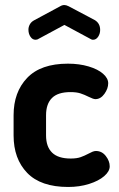

<svg xmlns="http://www.w3.org/2000/svg" viewBox="-20 -734 474 763"><path d="M128 -577Q125 -577 121 -576Q109 -576 101 -588Q93 -600 93 -616Q93 -627 98.5 -637Q104 -647 115 -653L219 -709Q227 -714 236 -714Q243 -714 253 -709L357 -654Q378 -641 378 -615Q378 -600 370 -588Q362 -576 350 -576Q346 -576 344 -577Q342 -578 340 -579L236 -635L132 -579ZM34 -196V-276Q34 -368 88 -424.5Q142 -481 250 -481Q295 -481 332 -470Q369 -459 389.5 -441Q410 -423 410 -403Q410 -382 395 -361Q380 -340 359 -340Q351 -340 333 -349Q315 -358 299.5 -363Q284 -368 260 -368Q210 -368 186.5 -344.5Q163 -321 163 -276V-196Q163 -151 187 -127.5Q211 -104 261 -104Q285 -104 300.5 -109.5Q316 -115 333 -124Q340 -128 347.5 -131Q355 -134 361 -134Q385 -134 400.5 -114Q416 -94 416 -73Q416 -53 394 -34Q372 -15 334 -3Q296 9 251 9Q142 9 88 -47Q34 -103 34 -196Z"/></svg>

Font: Dosis
Style: Regular
Weight: 400
Designer: Edgar Tolentino, Pablo Impallari, Igino Marini
Foundry: Edgar Tolentino, Pablo Impallari, Igino Marini
Version: Version 1.007;Glyphs 3.1.1 (3134)